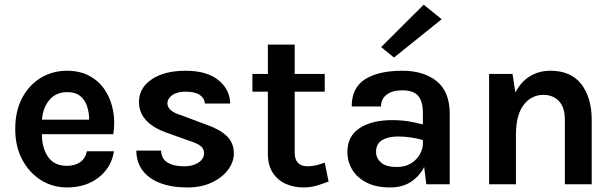

<svg xmlns="http://www.w3.org/2000/svg" viewBox="-20 -810 2700 844"><path d="M274 14Q212 14 160.5 -18Q109 -50 78 -107.8Q47 -165.5 47 -243Q47 -323 77.8 -380.2Q108.5 -437.5 160 -468.2Q211.5 -499 274 -499Q332 -499 374.2 -475.8Q416.5 -452.5 442.2 -412.8Q468 -373 477.2 -323Q486.5 -273 478 -220H164Q164.5 -158.5 191.8 -119.8Q219 -81 274 -81Q308.5 -81 331.8 -96.8Q355 -112.5 362 -145H481Q470 -74.5 414 -30.2Q358 14 274 14ZM276 -405Q226 -405 197.2 -370.8Q168.5 -336.5 164.5 -284H372Q372 -313.5 363.2 -341.5Q354.5 -369.5 333.5 -387.2Q312.5 -405 276 -405Z M804 14Q699 14 639.5 -28.8Q580 -71.5 579 -148H688Q689.5 -112 716.5 -95.5Q743.5 -79 790 -79Q828 -79 852.5 -95.5Q877 -112 877 -136Q877 -156.5 862 -168.2Q847 -180 815 -190L709 -228Q652 -248.5 621.5 -282Q591 -315.5 591 -362Q591 -423.5 646.8 -461.2Q702.5 -499 796 -499Q889 -499 939.8 -458Q990.5 -417 992 -355H881Q878.5 -379 857.8 -393Q837 -407 796 -407Q758.5 -407 737.2 -391.8Q716 -376.5 716 -356Q716 -321.5 775 -304L890 -261Q946 -241.5 977 -211.8Q1008 -182 1008 -136Q1008 -97.5 982.2 -63.2Q956.5 -29 910.5 -7.5Q864.5 14 804 14Z M1314.5 14Q1271.5 14 1235.8 -2Q1200 -18 1178.8 -51Q1157.5 -84 1157.5 -135V-407H1089.5V-485H1157.5V-614H1275.5V-485H1407.5V-407H1275.5V-139Q1275.5 -79 1332.5 -79Q1364 -79 1407.5 -95L1424.5 -12Q1396.5 -1 1370 6.5Q1343.5 14 1314.5 14Z M1695 14Q1632.5 14 1590.8 -7.8Q1549 -29.5 1528 -65Q1507 -100.5 1507 -142Q1507 -211 1560.5 -246.5Q1614 -282 1705 -282Q1741.5 -282 1774.2 -276.8Q1807 -271.5 1839 -263V-313Q1839 -364 1818.2 -388.5Q1797.5 -413 1748 -413Q1705 -413 1680 -394.2Q1655 -375.5 1655 -342H1526Q1526 -424.5 1585 -461.8Q1644 -499 1748 -499Q1842.5 -499 1899.8 -453Q1957 -407 1957 -309V0H1854L1844.5 -76Q1824.5 -36 1787 -11Q1749.5 14 1695 14ZM1633 -142Q1633 -115 1655 -95.5Q1677 -76 1725 -76Q1761.5 -76 1787 -92Q1812.5 -108 1825.8 -132Q1839 -156 1839 -180V-194.5Q1784 -210 1729 -210Q1687 -210 1660 -194.2Q1633 -178.5 1633 -142ZM1712 -557 1655.5 -603 1842.5 -789.5 1921.5 -725.5Z M2130 0V-485H2233L2245.5 -403.5Q2270.5 -451.5 2310 -475.2Q2349.5 -499 2400 -499Q2490 -499 2535.5 -439.8Q2581 -380.5 2581 -284V0H2463V-284Q2463 -338 2437 -365.5Q2411 -393 2369 -393Q2316 -393 2282 -349Q2248 -305 2248 -217V0Z"/></svg>

Font: Karla
Style: Bold
Weight: 700
Designer: Jonathan Pinhorn
Version: Version 2.004; ttfautohint (v1.8.4.7-5d5b);gftools[0.9.33]